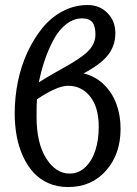

<svg xmlns="http://www.w3.org/2000/svg" viewBox="-20 -735 549 772"><path d="M363.8 -596.2Q363.8 -629.9 351.3 -645.5Q338.9 -661.1 310.1 -661.1Q275.9 -661.1 246.1 -637.7Q216.3 -614.3 195.3 -575Q174.3 -535.6 159.9 -493.2Q145.5 -450.7 136.2 -403.8Q162.1 -420.9 200.4 -442.4Q238.8 -463.9 263.9 -478.5Q289.1 -493.2 314 -511.7Q338.9 -530.3 351.3 -551Q363.8 -571.8 363.8 -596.2ZM332 -714.8Q380.9 -714.8 412.4 -682.4Q443.8 -649.9 443.8 -602.1Q443.8 -549.8 412.8 -512Q381.8 -474.1 315.9 -439.9Q362.8 -428.7 397 -395.8Q431.2 -362.8 448 -316.9Q464.8 -271 464.8 -216.8Q464.8 -115.2 406.5 -49.1Q348.1 17.1 253.9 17.1Q210.4 17.1 174.8 1.5Q139.2 -14.2 114.3 -41.7Q89.4 -69.3 72.3 -106.9Q55.2 -144.5 47.1 -188Q39.1 -231.4 39.1 -279.8Q39.1 -343.8 52 -407Q64.9 -470.2 90.6 -525.4Q116.2 -580.6 150.9 -623Q185.5 -665.5 232.7 -690.2Q279.8 -714.8 332 -714.8ZM127 -265.1Q127 -160.2 165.5 -98.6Q204.1 -37.1 259.8 -37.1Q296.9 -37.1 324 -63.7Q351.1 -90.3 364 -132.1Q377 -173.8 377 -224.1Q377 -303.7 342.5 -346.9Q308.1 -390.1 253.9 -390.1Q209.5 -390.1 128.9 -335.9V-340.8Q127 -324.7 127 -265.1Z"/></svg>

Font: Linear Smooth Low Contrast
Style: Regular
Weight: 500
Designer: Philipp H. Poll, Flanker
Foundry: Philipp H. Poll, reworked by Flanker
Version: Version 1.010 | FøM Fix